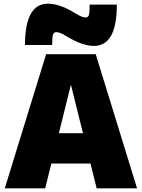

<svg xmlns="http://www.w3.org/2000/svg" viewBox="-20 -1025 772 1045"><path d="M6 0 231 -730H501L726 0H506L367 -560H365L226 0ZM171 -135V-300H561V-135ZM491 -775Q460 -775 422 -788.5Q384 -802 343 -827Q324 -839 310.5 -844.5Q297 -850 286 -850Q273 -850 268.5 -836.5Q264 -823 264 -780H116Q116 -1005 241 -1005Q273 -1005 310.5 -992Q348 -979 389 -953Q409 -941 422 -935.5Q435 -930 446 -930Q460 -930 464 -943.5Q468 -957 468 -1000H616Q616 -775 491 -775Z"/></svg>

Font: M PLUS 1 Black
Style: Regular
Weight: 900
Designer: Coji Morishita
Foundry: UNDERFOREST DESIGN
Version: Version 1.001